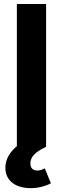

<svg xmlns="http://www.w3.org/2000/svg" viewBox="-20 -748 321 978"><path d="M214.8 0H65.9V-727.5H214.8ZM7.3 106.9Q7.3 73.2 25.4 42.7Q43.5 12.2 75.7 -10.7L214.8 0Q188.5 11.7 170.7 24.9Q152.8 38.1 143.8 52.7Q134.8 67.4 134.8 84.5Q134.8 101.6 143.8 111.1Q152.8 120.6 170.4 120.6Q189 120.6 208 109.4L239.3 185.5Q220.2 196.3 192.6 203.4Q165 210.4 136.2 210.4Q98.1 210.4 68.8 198.2Q39.6 186 23.4 162.6Q7.3 139.2 7.3 106.9Z"/></svg>

Font: Inter RS Variable
Style: Regular
Weight: 400
Designer: Rasmus Andersson (customised by Maria Ramos and Noel Pretorius)
Foundry: rsms
Version: Version 3.001;Glyphs 3.2.3 (3260)